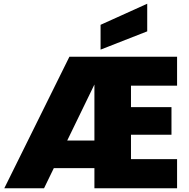

<svg xmlns="http://www.w3.org/2000/svg" viewBox="-20 -1009 1011 1029"><path d="M3 0 352 -705H929V-550H682V-435H899V-287H682V-156H929V0H486V-556L216 0ZM154 -108 237 -256H581V-108ZM769 -989V-841L519 -743V-876Z"/></svg>

Font: Parkinsans ExtraBold
Style: Regular
Weight: 800
Designer: Red Stone, Indian Type Foundry
Foundry: Indian Type Foundry
Version: Version 1.000